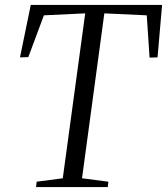

<svg xmlns="http://www.w3.org/2000/svg" viewBox="-20 -763 681 783"><path d="M127 0 129.5 -22 236 -36 327.5 -708.5 159 -700.5 95.5 -530 61.5 -529 105.5 -743H641L622.5 -529L590 -528L578.5 -700.5L405.5 -708.5L314.5 -36L422 -22L419.5 0Z"/></svg>

Font: Merriweather 120pt Light
Style: Italic
Weight: 300
Italic angle: -7.8°
Version: Version 2.101